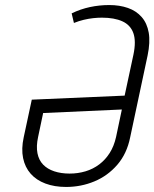

<svg xmlns="http://www.w3.org/2000/svg" viewBox="-20 -729 612 761"><path d="M413 -709Q374 -709 336.5 -701Q299 -693 264 -676L273 -638Q293 -646 312 -650.5Q331 -655 349 -657Q367 -659 384 -659Q433 -659 465 -644.5Q497 -630 508.5 -598Q520 -566 509 -513L474 -350L106 -334L74 -185Q64 -139 71.5 -102.5Q79 -66 101.5 -40.5Q124 -15 160 -1.5Q196 12 242 12Q301 12 354 -10Q407 -32 445 -76Q483 -120 496 -185L565 -509Q576 -562 569.5 -599.5Q563 -637 541.5 -661.5Q520 -686 487 -697.5Q454 -709 413 -709ZM256 -41Q222 -41 195 -50Q168 -59 151 -76.5Q134 -94 128.5 -121.5Q123 -149 131 -186L151 -281L463 -295L440 -186Q432 -150 415 -123Q398 -96 373.5 -77.5Q349 -59 319 -50Q289 -41 256 -41Z"/></svg>

Font: Advent Pro
Style: Italic
Weight: 400
Italic angle: -12°
Designer: VivaRado, Andreas Kalpakidis
Foundry: VivaRado, Andreas Kalpakidis
Version: Version 3.000